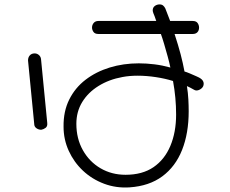

<svg xmlns="http://www.w3.org/2000/svg" viewBox="-20 -738 1040 870"><path d="M567 111Q506 115 451.5 94.5Q397 74 356 35.5Q315 -3 291.5 -54.5Q268 -106 268 -164Q267 -233 293.5 -286.5Q320 -340 367.5 -376.5Q415 -413 477 -432Q539 -451 609 -451Q644 -451 680 -446.5Q716 -442 752 -432Q748 -452 740 -481.5Q732 -511 723.5 -539.5Q715 -568 709 -584H426Q410 -584 403.5 -593.5Q397 -603 397 -613Q397 -625 404.5 -634Q412 -643 426 -643H688Q684 -656 680.5 -664.5Q677 -673 675 -678Q672 -686 672 -691Q672 -704 681.5 -711Q691 -718 703 -718Q713 -718 719 -713Q725 -708 729 -700L751 -643H853Q869 -643 875.5 -633.5Q882 -624 882 -613Q882 -600 874.5 -592Q867 -584 853 -584H771Q788 -532 798.5 -492Q809 -452 816 -414Q824 -412 839.5 -405.5Q855 -399 869.5 -392.5Q884 -386 888 -383Q903 -373 903 -359Q903 -345 892 -336.5Q881 -328 870 -328Q864 -328 858 -332Q851 -336 843.5 -340Q836 -344 827 -348Q832 -316 833.5 -287.5Q835 -259 835 -234Q835 -134 805 -58.5Q775 17 715.5 61Q656 105 567 111ZM167 -150Q155 -150 145 -157Q135 -164 135 -177L107 -464Q107 -478 115 -487Q123 -496 137 -496Q148 -496 156.5 -488.5Q165 -481 166 -469L194 -182Q196 -166 187 -159Q178 -152 167 -150ZM549 54Q625 54 675.5 19.5Q726 -15 752 -77Q778 -139 778 -219Q778 -257 774.5 -295Q771 -333 764 -371Q729 -382 686.5 -388.5Q644 -395 603 -395Q567 -395 535 -389Q474 -378 426.5 -348.5Q379 -319 352.5 -275.5Q326 -232 326 -177Q326 -110 355.5 -57.5Q385 -5 435.5 24.5Q486 54 549 54Z"/></svg>

Font: Hachi Maru Pop
Style: Regular
Weight: 400
Designer: Nontynet
Foundry: Nontynet
Version: Version 1.300